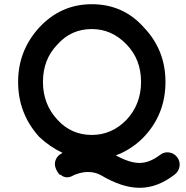

<svg xmlns="http://www.w3.org/2000/svg" viewBox="-20 -730 884 912"><path d="M810 99Q728 162 645 162H642Q560 162 459 102Q432 87 398 87Q377 87 354.5 93.5Q332 100 327 104Q295 122 269 101L263 99Q262 98 261 98Q249 81 247 75Q236 52 244 30.5Q252 9 274 -2L277 -4Q216 -33 166 -80Q66 -191 66 -341Q66 -489 166 -599Q269 -710 416 -710Q566 -710 664 -599Q766 -492 766 -341Q766 -188 664 -80Q617 -31 553 -1L530 8Q596 44 642 44Q690 44 740 6Q759 -9 782.5 -6Q806 -3 821 16Q836 35 833 59Q830 83 810 99ZM184 -341Q184 -235 253 -161Q319 -89 416 -89Q511 -89 581 -161Q650 -235 650 -341Q650 -448 581 -519Q511 -592 416 -592Q318 -592 253 -519Q184 -448 184 -341Z"/></svg>

Font: Quicksand
Style: Bold
Weight: 700
Designer: Andrew Paglinawan
Foundry: Andrew Paglinawan
Version: 1.002